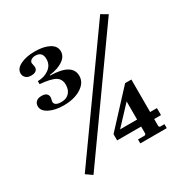

<svg xmlns="http://www.w3.org/2000/svg" viewBox="-145 -735 860 880"><g transform="rotate(-30 284.5 -294.5)"><path d="M361 0V-21H394Q403 -21 403 -30V-65H276V-98L439 -274H472V-102H508V-65H472V-30Q472 -21 481 -21H501V0ZM145 -326Q100 -326 69.5 -341.5Q39 -357 39 -382Q39 -397 49 -406Q59 -415 77 -415Q111 -415 111 -388Q111 -384 109 -378Q107 -370 107 -367Q107 -345 144 -345Q170 -345 185 -361Q200 -377 200 -404Q200 -434 177.5 -447.5Q155 -461 97 -466V-482Q132 -482 157 -500.5Q182 -519 182 -550Q182 -589 145 -589Q132 -589 123 -583Q114 -577 114 -567Q114 -565 116 -557Q118 -547 118 -545Q118 -519 83 -519Q66 -519 56 -528.5Q46 -538 46 -552Q46 -577 76.5 -592Q107 -607 152 -607Q199 -607 228 -591.5Q257 -576 257 -548Q257 -521 230 -502.5Q203 -484 159 -479V-476Q274 -474 274 -408Q274 -372 237.5 -349Q201 -326 145 -326ZM103 18 70 -5 498 -605 532 -585ZM313 -102H403V-198Z"/></g></svg>

Font: UnnaRegular
Style: Regular
Weight: 400
Designer: Jorge de Buen Unna
Foundry: Omnibus-Type
Version: Version 2.008;hotconv 1.0.109;makeotfexe 2.5.65596